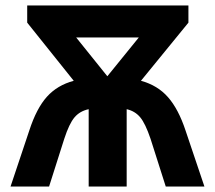

<svg xmlns="http://www.w3.org/2000/svg" viewBox="-20 -683 787 703"><path d="M18.6 0 87.4 -205.6Q113.8 -286.6 151.9 -328.9Q189.9 -371.1 250 -387.2L79.6 -600.1V-663.1H669.9V-600.1L496.1 -387.2Q557.1 -370.6 595.2 -327.1Q633.3 -283.7 659.2 -205.6L728.5 0H586.9L531.2 -174.8Q512.2 -231 493.2 -253.7Q474.1 -276.4 443.8 -283.2V0H304.7V-283.2Q272.5 -276.4 252.9 -253.4Q233.4 -230.5 215.3 -174.8L159.7 0ZM373 -403.8 488.3 -545.9H258.8Z"/></svg>

Font: Bpm'online Open Sans
Style: Bold
Weight: 700
Foundry: Ascender Corporation
Version: Version 1.10